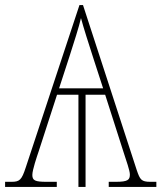

<svg xmlns="http://www.w3.org/2000/svg" viewBox="-23 -734 634 754"><path d="M-3 0H200V-20H160C115 -20 104 -25 104 -47C104 -67 122 -119 129 -140L201 -362H285V0H313V-362H390L463 -134C473 -103 487 -64 487 -49C487 -28 480 -20 432 -20H404V0H591V-20H568C532 -20 527 -28 514 -66L303 -714H289L78 -76C62 -27 54 -20 22 -20H-3ZM209 -387 250 -513C266 -563 288 -631 295 -663C305 -625 325 -563 345 -501L382 -387Z"/></svg>

Font: Noto Serif SemiCondensed Thin
Style: Regular
Weight: 100
Width: 4
Designer: Monotype Design Team
Foundry: Monotype Imaging Inc.
Version: Version 2.015